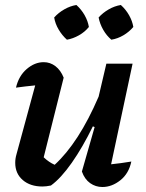

<svg xmlns="http://www.w3.org/2000/svg" viewBox="-20 -742 586 769"><path d="M308 -55 359 -233 352 -236Q311 -152 267.5 -90Q224 -28 184 1Q165 5 150 5Q101 5 71 -21Q41 -47 41 -90Q41 -107 46 -124L121 -400Q80 -396 44 -391Q55 -438 87 -465.5Q119 -493 155 -493Q181 -493 202 -477Q223 -461 235 -431L155 -112Q176 -92 199 -82Q247 -126 291 -194Q335 -262 375 -355L406 -487H511L425 -84Q464 -88 506 -95Q496 -47 462 -20Q428 7 390 7Q363 7 341 -8.5Q319 -24 308 -55ZM286 -722Q306 -704 319 -681Q332 -658 336 -634Q320 -614 296 -600.5Q272 -587 248 -583Q229 -600 215 -623.5Q201 -647 197 -672Q214 -691 237.5 -704.5Q261 -718 286 -722ZM464 -722Q484 -704 497 -681Q510 -658 514 -634Q497 -614 474 -600.5Q451 -587 426 -583Q407 -599 393.5 -622.5Q380 -646 375 -672Q392 -691 415.5 -704.5Q439 -718 464 -722Z"/></svg>

Font: Piazzolla SemiBold
Style: Italic
Weight: 600
Italic angle: -11.3°
Designer: Juan Pablo del Peral
Foundry: Huerta Tipografica
Version: Version 1.330